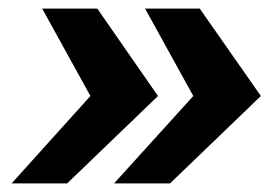

<svg xmlns="http://www.w3.org/2000/svg" viewBox="-20 -547 643 446"><path d="M444 -527 586 -324 375 -121H245L429 -324L317 -527ZM206 -527 347 -324 136 -121H7L190 -324L78 -527Z"/></svg>

Font: Archivo SemiExpanded ExtraBold
Style: Italic
Weight: 800
Width: 6
Italic angle: -10°
Designer: Hector Gatti
Foundry: Omnibus-Type
Version: Version 2.001